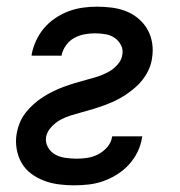

<svg xmlns="http://www.w3.org/2000/svg" viewBox="-20 -548 540 576"><path d="M202 8Q179 8 156 5Q133 2 112 -6Q91 -14 73.5 -27Q56 -40 45 -59Q34 -78 30 -101Q26 -124 30 -147Q33 -164 39.5 -180Q46 -196 57 -210Q68 -224 81.5 -236Q95 -248 110 -257.5Q125 -267 140.5 -274.5Q156 -282 172.5 -288Q189 -294 205.5 -299Q222 -304 239 -308.5Q256 -313 272 -318Q288 -323 304 -331.5Q320 -340 332.5 -354Q345 -368 347 -384Q350 -400 342.5 -413.5Q335 -427 323 -435Q311 -443 295.5 -445.5Q280 -448 264 -448Q249 -448 233 -445Q217 -442 202.5 -434Q188 -426 178 -412Q168 -398 165 -383V-381H75V-385Q79 -406 88.5 -426.5Q98 -447 112.5 -464Q127 -481 146.5 -494Q166 -507 186.5 -514.5Q207 -522 228.5 -525Q250 -528 271 -528Q294 -528 316.5 -525Q339 -522 359 -514Q379 -506 395.5 -492Q412 -478 422.5 -459.5Q433 -441 436.5 -418.5Q440 -396 436 -373Q434 -357 427 -341Q420 -325 409 -310.5Q398 -296 384.5 -284.5Q371 -273 356 -263Q341 -253 325 -245.5Q309 -238 292.5 -232Q276 -226 259.5 -221Q243 -216 226.5 -211.5Q210 -207 193.5 -202Q177 -197 162 -189Q147 -181 134 -167Q121 -153 118 -136Q116 -120 124 -106Q132 -92 145.5 -84.5Q159 -77 176 -74.5Q193 -72 210 -72Q226 -72 242.5 -74.5Q259 -77 274.5 -85Q290 -93 302 -107Q314 -121 316 -137L317 -139H407L406 -135Q403 -114 393 -93Q383 -72 367 -54.5Q351 -37 331 -24.5Q311 -12 289.5 -4.5Q268 3 246 5.5Q224 8 202 8Z"/></svg>

Font: Iosevka Term Curly Md Obl
Style: Regular
Weight: 500
Italic angle: -9°
Designer: Belleve Invis
Foundry: Belleve Invis
Version: Version 32.3.0